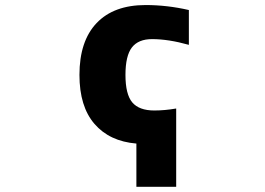

<svg xmlns="http://www.w3.org/2000/svg" viewBox="-20 -555 1040 754"><path d="M671.9 -128.9V178.7H515.6V8.8Q410.2 0 351.1 -68.4Q292 -136.7 292 -260.7Q292 -393.6 359.4 -464.4Q426.8 -535.2 551.8 -535.2Q636.7 -535.2 721.7 -515.6V-378.9Q641.6 -401.4 577.1 -401.4Q523.4 -401.4 498 -368.7Q472.7 -335.9 472.7 -260.7Q472.7 -184.6 499.5 -152.8Q526.4 -121.1 585.9 -121.1Q627 -121.1 671.9 -128.9Z"/></svg>

Font: Gen Shin Gothic Monospace Heavy
Style: Bold
Weight: 800
Designer: [Source Han Sans]
Ryoko NISHIZUKA  (kana & ideographs); Paul D. Hunt (Latin, Greek & Cyrillic); Wenlong ZHANG  (bopomofo
Version: Version 1.002.20150607